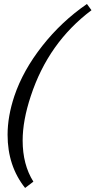

<svg xmlns="http://www.w3.org/2000/svg" viewBox="-20 -762 474 952"><path d="M104.5 169.9Q17.6 61 17.6 -93.8Q17.6 -185.1 51.3 -286.1Q94.2 -413.1 189.7 -534.4Q285.2 -655.8 411.1 -742.2L433.6 -711.4Q219.7 -550.8 132.8 -286.1Q92.3 -164.6 92.3 -65.4Q92.3 54.2 145.5 138.7Z"/></svg>

Font: Elstob 14pt
Style: Italic
Weight: 400
Italic angle: -20°
Designer: Peter S. Baker
Version: Version 1.015